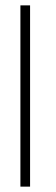

<svg xmlns="http://www.w3.org/2000/svg" viewBox="-20 -695 208 715"><path d="M56 0V-675H92V0Z"/></svg>

Font: Anybody ExtraLight
Style: Regular
Weight: 200
Designer: Tyler Finck
Foundry: Etcetera Type Company
Version: Version 1.010; ttfautohint (v1.8.3) -l 8 -r 50 -G 200 -x 14 